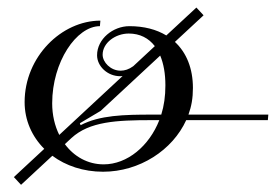

<svg xmlns="http://www.w3.org/2000/svg" viewBox="-20 -461 748 521"><path d="M37.1 40.5 122 -38.3C158.6 -11.2 206.3 5 259.6 5C358.8 5 448.3 -53.7 485.3 -135H706.8L708.1 -150H491.4C499.5 -172.4 503.5 -194.3 503.5 -222.3C503.5 -274.9 486.3 -317.9 454.6 -347.3L532.4 -419.5L512.9 -440.5L431.3 -364.8C404.5 -381.1 370.8 -390 331.1 -390C286.6 -390 243.4 -355.3 243.4 -311C243.4 -281.4 271.5 -254.2 306.1 -254.2C308.2 -254.2 310.4 -254.3 312.6 -254.6L140.8 -94.9C128.5 -119.7 121.6 -149 121.6 -180.6C121.6 -293 187.3 -390 251.1 -390L252.4 -405C147.3 -405 46.8 -307.2 46.8 -183.9C46.8 -134.7 66.7 -90.5 100.1 -57.1L17.6 19.5ZM173.8 -86.4C222.8 -131.4 296.1 -135 391.8 -135H412.3C384.8 -64.9 325.6 -15 261.3 -15C218.3 -15 181.1 -36 156 -69.9ZM198.7 -121.3C198.1 -123.1 197.4 -124.8 196.7 -126.6L253.1 -160.1L414.7 -310.2C424 -288.2 428.8 -260.9 428.8 -229.5C428.8 -199.7 425.1 -174 417.6 -150H393.1C316.5 -150 250.4 -148.5 198.7 -121.3ZM341.6 -281.4C329.9 -272.8 318.2 -269.2 307.4 -269.2C280 -269.2 258.5 -292.2 258.5 -312.6C258.5 -344.8 293.3 -370 329.4 -370C359.5 -370 383.3 -357.7 400.1 -335.8Z"/></svg>

Font: Galberik
Style: Regular
Weight: 400
Designer: Gluk
Foundry: Gluk
Version: Version 0.50